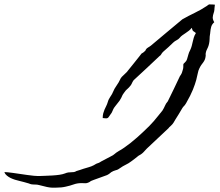

<svg xmlns="http://www.w3.org/2000/svg" viewBox="-23 -779 997 870"><path d="M947.8 -678.2Q937.5 -669.4 934.1 -657.7Q930.7 -646 929.7 -631.8Q929.2 -627.9 929.2 -627V-627.9Q929.7 -629.9 929.7 -630.1Q929.7 -630.4 928.7 -624Q927.7 -618.7 927.2 -613Q926.8 -607.4 926.8 -602.1Q926.3 -589.8 924.3 -581.1Q922.4 -572.3 919.7 -565.7Q917 -559.1 914.3 -554Q911.6 -548.8 910.2 -543Q908.7 -537.6 908.7 -534.7V-533.2Q909.2 -531.7 909.2 -529.3Q909.2 -527.3 908.7 -523.9Q907.7 -515.1 905 -508.8Q902.3 -502.4 898.2 -496.8Q894 -491.2 889.4 -484.9Q884.8 -478.5 880.4 -469.2Q875.5 -459.5 873.3 -447.3Q871.1 -435.1 866.2 -416.7Q861.3 -398.4 851.1 -372.8Q840.8 -347.2 820.3 -311.5Q817.4 -306.2 814.9 -303.2Q812.5 -300.3 810.5 -298.3Q808.6 -296.4 806.9 -294.4Q805.2 -292.5 803.2 -289.1Q794.9 -274.9 787.1 -262Q779.3 -249 771 -236.3Q766.6 -228.5 763.9 -224.1Q761.2 -219.7 758.5 -216.6Q755.9 -213.4 752.4 -210.2Q749 -207 743.2 -201.7Q742.2 -200.7 742.2 -200.2Q742.2 -199.7 741.2 -198.7Q716.3 -175.3 691.9 -152.3Q667.5 -129.4 642.6 -106Q632.8 -94.7 625 -87.2Q617.2 -79.6 604.5 -73.2Q596.2 -66.4 588.1 -60.1Q580.1 -53.7 571.8 -47.9Q559.6 -38.6 546.6 -32.5Q533.7 -26.4 520 -16.6Q514.6 -12.7 511.7 -11.2Q508.8 -9.8 506.3 -9Q503.9 -8.3 500.5 -7.3Q497.1 -6.3 490.7 -3.9Q483.9 -1 481 1.2Q478 3.4 475.8 5.4Q473.6 7.3 470.9 9.3Q468.3 11.2 462.4 14.2Q447.3 19.5 432.4 25.1Q417.5 30.8 401.9 36.1Q393.1 39.1 389.9 40.8Q386.7 42.5 385.3 43.7Q383.8 44.9 382.3 45.9Q380.9 46.9 376 48.8Q372.1 50.3 369.4 50.8Q366.7 51.3 363.3 51.3Q359.9 51.3 355.7 51Q351.6 50.8 345.2 50.8Q327.1 50.8 311 56.6Q294.9 62.5 274.4 66.9Q255.9 71.3 230.5 71.3Q228 71.3 212.4 71.3Q196.8 71.3 154.3 59.6Q146.5 57.6 140.9 57.4Q135.3 57.1 130.1 57.1Q125 57.1 119.6 56.2Q114.3 55.2 107.4 52.2Q96.7 48.8 85.9 46.1Q75.2 43.5 64 40.5Q55.2 38.6 44.9 35.4Q34.7 32.2 25.1 27.6Q15.6 22.9 8.1 16.6Q0.5 10.3 -3.4 1.5Q-2 1 1.5 1Q4.9 1 12.5 1.7Q20 2.4 34.7 4.4Q49.3 6.3 66.7 9Q84 11.7 100.6 13.9Q117.2 16.1 131.3 17.6Q142.1 18.6 149.4 18.6H154.3Q166 18.1 182.4 17.6Q198.7 17.1 215.3 16.1Q231.9 15.1 246.8 12.9Q261.7 10.7 271.5 6.8Q279.3 3.4 286.4 2.4Q293.5 1.5 299.6 1.5Q305.7 1.5 311.5 0.7Q317.4 0 323.2 -3.9Q331.5 -6.3 339.1 -8.8Q346.7 -11.2 355 -14.2Q367.7 -18.1 379.6 -21.5Q391.6 -24.9 401.9 -30.3Q409.7 -35.2 413.1 -36.9Q416.5 -38.6 419.4 -39.3Q422.4 -40 426 -41.7Q429.7 -43.5 438 -48.8L479 -70.3Q485.4 -73.2 489 -75.7Q492.7 -78.1 496.1 -81.1Q499.5 -84 503.9 -87.4Q508.3 -90.8 516.1 -95.2Q526.4 -100.6 540 -110.1Q553.7 -119.6 568.6 -131.3Q583.5 -143.1 598.9 -156.7Q614.3 -170.4 628.2 -183.6Q642.1 -196.8 654.1 -208.7Q666 -220.7 673.8 -230Q683.6 -241.2 693.1 -253.4Q702.6 -265.6 712.9 -277.8Q716.8 -284.2 719.5 -289.3Q722.2 -294.4 724.4 -299.6Q726.6 -304.7 729.5 -309.6Q732.4 -314.5 737.3 -319.8Q751.5 -348.6 765.4 -377.4Q779.3 -406.2 793 -435.5Q793.9 -436.5 794.9 -437.5Q795.9 -438.5 796.4 -439.9Q798.3 -443.8 799.3 -445.3Q799.8 -445.3 800.3 -447Q800.8 -448.7 801.8 -451.2Q802.7 -453.6 803.7 -457.5Q805.2 -462.4 805.9 -464.8Q806.6 -467.3 807.1 -470Q807.6 -472.7 807.6 -476.1Q807.6 -479.5 807.6 -486.3Q808.1 -489.7 810.3 -491.7Q812.5 -493.7 814.9 -496.1Q817.4 -498.5 820.1 -502Q822.8 -505.4 824.7 -511.7Q826.7 -518.1 828.1 -523.2Q829.6 -528.3 830.8 -532.7Q832 -537.1 833.7 -541.5Q835.4 -545.9 838.4 -551.3Q843.3 -561.5 845.7 -570.6Q848.1 -579.6 850.1 -588.9Q852.1 -598.1 855 -608.2Q857.9 -618.2 864.7 -629.4Q859.9 -633.3 857.2 -635Q854.5 -636.7 852.5 -638.2Q850.6 -639.6 849.4 -642.1Q848.1 -644.5 846.7 -650.4V-651.4Q846.7 -651.9 845.7 -652.8Q840.3 -645.5 833 -639.9Q825.7 -634.3 818.4 -629.4Q811 -624.5 803.7 -619.4Q796.4 -614.3 791 -607.4Q785.2 -600.6 777.1 -596.7Q769 -592.8 762.2 -586.4Q751 -575.2 739.5 -564.9Q728 -554.7 716.3 -544.4Q712.9 -541.5 711.2 -538.8Q709.5 -536.1 708 -533.7Q706.5 -531.2 704.6 -528.8Q702.6 -526.4 699.2 -524.4Q670.4 -497.1 641.4 -470Q612.3 -442.9 582.5 -415.5Q576.7 -407.2 574.2 -400.6Q571.8 -394 563.5 -385.3Q559.6 -380.9 556.9 -378.4Q554.2 -376 551.8 -373.8Q549.3 -371.6 546.4 -368.4Q543.5 -365.2 540 -359.9Q532.7 -350.1 530.8 -345.5Q528.8 -340.8 526.4 -335.7Q523.9 -330.6 518.6 -322.5Q513.2 -314.5 500 -298.8Q495.6 -293.9 493.4 -290Q491.2 -286.1 489.5 -282.5Q487.8 -278.8 486.3 -275.1Q484.9 -271.5 482.4 -267.1Q481.4 -265.6 480 -263.9Q478.5 -262.2 477.1 -259.8Q473.1 -254.4 470.7 -250.5Q468.3 -246.6 465.3 -244.6Q462.4 -242.7 457.5 -242.7Q452.1 -242.7 442.4 -244.1Q442.4 -256.3 444.8 -265.4Q447.3 -274.4 450.7 -282.5Q454.1 -290.5 458.3 -298.6Q462.4 -306.6 465.3 -316.4Q467.3 -323.7 470 -328.9Q472.7 -334 475.6 -338.6Q478.5 -343.3 481.9 -348.4Q485.4 -353.5 488.3 -360.8Q495.1 -377.4 505.1 -391.1Q515.1 -404.8 523.4 -422.9Q523.9 -424.3 524.4 -424.8V-425.3L527.3 -428.2Q527.3 -429.2 528.1 -429.9Q528.8 -430.7 529.8 -431.6Q535.2 -437 541.3 -442.6Q547.4 -448.2 552.7 -453.6Q554.7 -455.6 554.7 -456.5Q568.8 -473.6 582.5 -491Q596.2 -508.3 609.9 -525.4Q615.2 -532.7 617.2 -534.9Q619.1 -537.1 619.9 -537.6Q620.6 -538.1 621.8 -538.3Q623 -538.6 627.4 -542Q633.3 -546.9 635 -548.8Q636.7 -550.8 637 -551.8Q637.2 -552.7 637.9 -554.4Q638.7 -556.2 642.6 -560.1Q646.5 -563.5 650.9 -565.7Q655.3 -567.9 660.2 -571.8Q695.8 -602.1 731.7 -631.8Q767.6 -661.6 803.2 -691.4Q830.6 -707 859.6 -720.9Q888.7 -734.9 914.1 -752Q918.9 -755.4 920.9 -757.1Q922.9 -758.8 924.6 -759Q926.3 -759.3 928.2 -759Q930.2 -758.8 935.1 -758.8H938.5Q942.4 -758.8 945.1 -758.3Q947.8 -757.8 950.7 -757.8Q949.2 -748 949 -743.2Q948.7 -738.3 948.5 -734.9Q948.2 -731.4 947.3 -727.1Q946.3 -722.7 943.4 -713.9Q943.4 -712.4 942.9 -711.9Q942.4 -711.4 942.4 -710.4Q940.9 -704.1 940.9 -699.7Q940.9 -695.3 942.4 -690.2Q943.8 -685.1 947.8 -678.2Z"/></svg>

Font: DimaRavanNevis
Style: regular
Weight: 400
Designer: R.Balvardi
Foundry: Dima Software Group
Version: Version 1.00;May 26, 2019;FontCreator 11.5.0.2427 64-bit